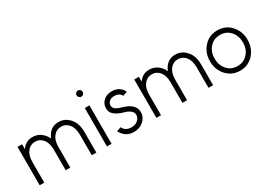

<svg xmlns="http://www.w3.org/2000/svg" viewBox="-9 -1431 2988 2165"><g transform="rotate(-30 1485.0 -349.0)"><path d="M813 0V-268Q813 -324 799 -368Q785 -412 756 -445Q698 -512 613 -512Q529 -512 480 -446Q471 -434 463.5 -420.5Q456 -407 451 -391Q444 -406 436 -419.5Q428 -433 417 -445Q359 -512 274 -512Q191 -512 142 -446Q141 -444 139 -441.5Q137 -439 135 -437V-500H75V0H135V-268Q135 -354 174 -403Q213 -452 274 -452Q336 -452 375 -403Q414 -354 414 -268V0H474V-268Q474 -354 513 -403Q552 -452 613 -452Q675 -452 714 -403Q753 -354 753 -268V0Z M951 0H1011V-500H951ZM1022 -670Q1022 -688 1011 -699Q1000 -710 982 -710Q965 -710 954 -699Q942 -687 942 -670Q942 -654 954 -642Q966 -630 982 -630Q999 -630 1011 -642Q1022 -653 1022 -670Z M1452 -422Q1436 -464 1398 -488Q1359 -512 1306 -512Q1240 -512 1198 -473Q1156 -434 1156 -376Q1156 -322 1197 -290Q1218 -274 1244.5 -260.5Q1271 -247 1302 -239Q1322 -234 1338 -228Q1354 -222 1367 -214Q1416 -186 1416 -144Q1416 -105 1383 -76Q1351 -48 1300 -48Q1222 -48 1192 -111L1136 -91Q1159 -44 1200 -16Q1241 12 1300 12Q1373 12 1425 -34Q1476 -79 1476 -144Q1476 -198 1438 -236Q1400 -274 1318 -297Q1302 -302 1288.5 -306.5Q1275 -311 1264 -316Q1216 -340 1216 -376Q1216 -408 1240 -430Q1263 -452 1306 -452Q1338 -452 1363 -438Q1388 -424 1395 -402Z M2333 0V-268Q2333 -324 2319 -368Q2305 -412 2276 -445Q2218 -512 2133 -512Q2049 -512 2000 -446Q1991 -434 1983.5 -420.5Q1976 -407 1971 -391Q1964 -406 1956 -419.5Q1948 -433 1937 -445Q1879 -512 1794 -512Q1711 -512 1662 -446Q1661 -444 1659 -441.5Q1657 -439 1655 -437V-500H1595V0H1655V-268Q1655 -354 1694 -403Q1733 -452 1794 -452Q1856 -452 1895 -403Q1934 -354 1934 -268V0H1994V-268Q1994 -354 2033 -403Q2072 -452 2133 -452Q2195 -452 2234 -403Q2273 -354 2273 -268V0Z M2682 -452Q2764 -452 2815 -394Q2866 -336 2866 -250Q2866 -207 2853.5 -171Q2841 -135 2815 -106Q2764 -48 2682 -48Q2599 -48 2548 -106Q2497 -165 2497 -250Q2497 -293 2510 -329Q2523 -365 2548 -394Q2599 -452 2682 -452ZM2682 -512Q2575 -512 2506 -436Q2437 -360 2437 -250Q2437 -141 2506 -64Q2575 12 2682 12Q2788 12 2857 -64Q2926 -141 2926 -250Q2926 -360 2857 -436Q2788 -512 2682 -512Z"/></g></svg>

Font: Unageo
Style: Light
Weight: 300
Designer: Richard Sepsi
Foundry: Richard Sepsi
Version: Version 2.000